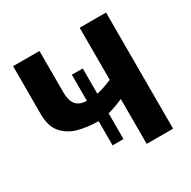

<svg xmlns="http://www.w3.org/2000/svg" viewBox="-159 -868 1017 1022"><g transform="rotate(-30 349.5 -357.0)"><path d="M458 -713.9V-394C423.3 -378.9 393.6 -368.7 363.8 -362.8V-518.1H296.9V-357.9C234.4 -359.4 210.9 -394 210.9 -461.9V-713.9H48.8V-418.9C48.8 -369.6 60.1 -331.5 83 -304.7C106 -277.8 136.2 -258.8 173.8 -248.5C211.4 -238.3 252.4 -232.9 296.9 -232.9V-84H363.8V-242.2C393.6 -250 426.3 -261.7 458 -275.9V0H620.1V-713.9Z"/></g></svg>

Font: Avrile Sans
Style: Bold
Weight: 700
Designer: Monotype Design Team, Google (font), Stefan Peev (BGR Cyrillic), Cristiano Sobral (main changes)
Foundry: The Avrile Sans Project Authors
Version: Version 3.110